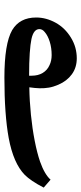

<svg xmlns="http://www.w3.org/2000/svg" viewBox="238 -750 377 894"><g transform="rotate(90 427.0 -303.5)"><path d="M342 -135Q184 -135 121 -171Q62 -206 62 -283Q62 -329 86 -373Q110 -417 156 -445Q179 -459 203 -465.5Q227 -472 252 -472Q295 -472 326.5 -449Q358 -426 375 -386Q385 -363 388.5 -342Q392 -321 391.5 -299.5Q391 -278 387 -251Q451 -252 515 -258.5Q579 -265 635.5 -276Q692 -287 733 -301Q764 -312 785 -324.5Q806 -337 817 -350L854 -318Q838 -287 823 -265Q808 -243 795 -230Q741 -177 623 -155Q568 -145 498 -140Q428 -135 342 -135ZM333 -250Q333 -253 333 -256.5Q333 -260 333 -262Q333 -292 320 -313.5Q307 -335 284 -345Q274 -350 262 -352.5Q250 -355 237 -355Q203 -355 174.5 -346Q146 -337 130 -323Q116 -312 116 -298Q116 -271 162 -261Q185 -256 228 -253Q271 -250 333 -250Z"/></g></svg>

Font: Noto Naskh Arabic UI
Style: Regular
Weight: 400
Designer: Monotype Design Team, David Williams, Mohamad Dakak and Nizar Qandah
Foundry: Monotype Imaging Inc.
Version: Version 2.014